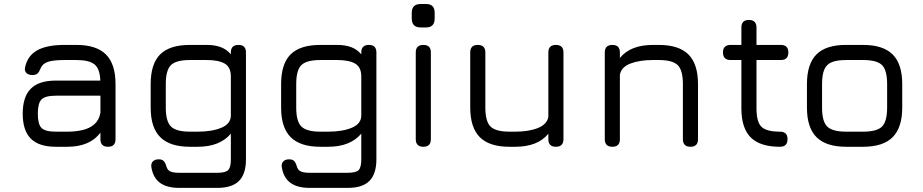

<svg xmlns="http://www.w3.org/2000/svg" viewBox="-20 -714 4489 934"><path d="M251.5 0Q169.5 0 130 -39.5Q90.5 -79 90.5 -161Q90.5 -243 129.8 -282.5Q169 -322 251.5 -322H468Q466 -379 440 -400.5Q414 -422 351.5 -422H293.5Q239 -422 212.8 -413Q186.5 -404 177.5 -381.5Q170.5 -363.5 162.2 -356.2Q154 -349 137 -349Q118.5 -349 108.2 -359.2Q98 -369.5 102 -386.5Q114 -443 161 -469.2Q208 -495.5 293.5 -495.5H351.5Q449 -495.5 495.5 -449Q542 -402.5 542 -305V-37Q542 0 505.5 0Q468.5 0 468.5 -37V-68.5Q417 0 307.5 0ZM251.5 -73.5H307.5Q348 -73.5 382 -81.5Q416 -89.5 439 -109.5Q462 -129.5 468.5 -165.5V-248.5H251.5Q200 -248.5 182 -230.2Q164 -212 164 -161Q164 -109.5 182 -91.5Q200 -73.5 251.5 -73.5Z M852 200Q792 200 758.5 175.5Q725 151 716.5 100.5Q713.5 82 723.2 71.5Q733 61 752 61Q769 61 777 70Q785 79 790 97Q795 114 809.2 120.2Q823.5 126.5 852 126.5H1038Q1077.5 126.5 1090.2 113.2Q1103 100 1103 61V-64Q1077.5 -33 1037 -16.5Q996.5 0 942 0H904Q806.5 0 759.8 -46.5Q713 -93 713 -190V-305Q713 -403.5 759.2 -449.5Q805.5 -495.5 904 -495.5H986Q1026 -495.5 1055 -484.2Q1084 -473 1103 -449.5V-459Q1103 -495.5 1140 -495.5Q1176.5 -495.5 1176.5 -459V61Q1176.5 132 1142.8 166Q1109 200 1038 200ZM904 -73.5H942Q1012 -73.5 1057.5 -92.8Q1103 -112 1103 -152.5V-341.5Q1103 -387.5 1073 -404.8Q1043 -422 986 -422H904Q837 -422 811.8 -397.5Q786.5 -373 786.5 -305V-190Q786.5 -124 811.5 -98.8Q836.5 -73.5 904 -73.5Z M1486.5 200Q1426.5 200 1393 175.5Q1359.5 151 1351 100.5Q1348 82 1357.8 71.5Q1367.5 61 1386.5 61Q1403.5 61 1411.5 70Q1419.5 79 1424.5 97Q1429.5 114 1443.8 120.2Q1458 126.5 1486.5 126.5H1672.5Q1712 126.5 1724.8 113.2Q1737.5 100 1737.5 61V-64Q1712 -33 1671.5 -16.5Q1631 0 1576.5 0H1538.5Q1441 0 1394.2 -46.5Q1347.5 -93 1347.5 -190V-305Q1347.5 -403.5 1393.8 -449.5Q1440 -495.5 1538.5 -495.5H1620.5Q1660.5 -495.5 1689.5 -484.2Q1718.5 -473 1737.5 -449.5V-459Q1737.5 -495.5 1774.5 -495.5Q1811 -495.5 1811 -459V61Q1811 132 1777.2 166Q1743.5 200 1672.5 200ZM1538.5 -73.5H1576.5Q1646.5 -73.5 1692 -92.8Q1737.5 -112 1737.5 -152.5V-341.5Q1737.5 -387.5 1707.5 -404.8Q1677.5 -422 1620.5 -422H1538.5Q1471.5 -422 1446.2 -397.5Q1421 -373 1421 -305V-190Q1421 -124 1446 -98.8Q1471 -73.5 1538.5 -73.5Z M2026 -580.5Q1983 -580.5 1983 -624.5V-651.5Q1983 -694.5 2026 -694.5H2053Q2094.5 -694.5 2094.5 -651.5V-624.5Q2094.5 -580.5 2053 -580.5ZM2039.5 0Q2002.5 0 2002.5 -37V-459Q2002.5 -495.5 2039.5 -495.5Q2076 -495.5 2076 -459V-37Q2076 0 2039.5 0Z M2684 -495.5Q2721 -495.5 2721 -459V-37Q2721 0 2684 0Q2647.5 0 2647.5 -37V-63.5Q2596 0 2486 0H2458Q2360.5 0 2314 -46.8Q2267.5 -93.5 2267.5 -191V-459Q2267.5 -495.5 2304 -495.5Q2341 -495.5 2341 -459V-191Q2341 -123.5 2366.2 -98.5Q2391.5 -73.5 2458 -73.5H2486Q2552 -73.5 2596.5 -91.2Q2641 -109 2647.5 -145.5V-459Q2647.5 -495.5 2684 -495.5Z M2959 0Q2922 0 2922 -37V-459Q2922 -495.5 2959 -495.5Q2995.5 -495.5 2995.5 -459V-432Q3046.5 -495.5 3157 -495.5H3185Q3282.5 -495.5 3329 -449Q3375.5 -402.5 3375.5 -305V-37Q3375.5 0 3339 0Q3302 0 3302 -37V-305Q3302 -372.5 3276.8 -397.2Q3251.5 -422 3185 -422H3157Q3091 -422 3046.5 -404.8Q3002 -387.5 2995.5 -350.5V-37Q2995.5 0 2959 0Z M3774 0Q3677.5 0 3632 -45.5Q3586.5 -91 3586.5 -187V-422H3534Q3497 -422 3497 -459Q3497 -495.5 3534 -495.5H3586.5V-580Q3586.5 -617 3623 -617Q3660 -617 3660 -580V-495.5H3778.5Q3815 -495.5 3815 -459Q3815 -422 3778.5 -422H3660V-187Q3660 -121 3684.2 -97.2Q3708.5 -73.5 3774 -73.5Q3792 -73.5 3801.5 -64.8Q3811 -56 3811 -37Q3811 0 3774 0Z M4096.5 0Q3999 0 3952.2 -46.5Q3905.5 -93 3905.5 -190V-305Q3905.5 -403.5 3952.2 -449.8Q3999 -496 4096.5 -495.5H4178.5Q4276 -495.5 4322.5 -449Q4369 -402.5 4369 -305V-191Q4369 -93.5 4322.5 -46.8Q4276 0 4178.5 0ZM3979 -190Q3979 -123.5 4004 -98.5Q4029 -73.5 4096.5 -73.5H4178.5Q4246 -73.5 4270.8 -98.5Q4295.5 -123.5 4295.5 -191V-305Q4295.5 -372.5 4270.8 -397.2Q4246 -422 4178.5 -422H4096.5Q4051.5 -422 4026 -411.5Q4000.5 -401 3989.8 -375.5Q3979 -350 3979 -305Z"/></svg>

Font: Jura Light SemiBold
Style: Regular
Weight: 600
Version: Version 5.106